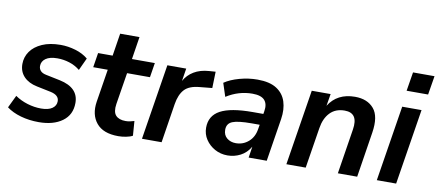

<svg xmlns="http://www.w3.org/2000/svg" viewBox="-66 -965 2791 1223"><g transform="rotate(10 1329.5 -353.0)"><path d="M226 10Q164 10 109.5 -5.5Q55 -21 18 -49L57 -130Q93 -105 137.5 -91.5Q182 -78 226 -78Q273 -78 298 -95.5Q323 -113 323 -142Q323 -181 269 -193L177 -212Q122 -223 91 -255.5Q60 -288 60 -337Q60 -382 85.5 -418.5Q111 -455 160.5 -477Q210 -499 280 -499Q328 -499 376.5 -484.5Q425 -470 458 -442L421 -362Q390 -387 352 -399Q314 -411 274 -411Q225 -411 199 -392.5Q173 -374 173 -344Q173 -326 184.5 -313Q196 -300 221 -295L313 -276Q436 -250 436 -151Q436 -74 378.5 -32Q321 10 226 10Z M741 10Q643 10 599 -43.5Q555 -97 568 -182L602 -395H508L523 -489H617L640 -635H765L742 -489H890L875 -395H727L694 -190Q686 -138 706.5 -115.5Q727 -93 770 -93Q785 -93 799 -96Q813 -99 826 -103L833 -9Q817 0 791 5Q765 10 741 10Z M893 0 971 -489H1093L1080 -407Q1102 -447 1142 -471Q1182 -495 1238 -499L1281 -502L1278 -396L1197 -388Q1130 -382 1100 -349Q1070 -316 1060 -254L1020 0Z M1447 10Q1402 10 1365 -10.5Q1328 -31 1305.5 -65Q1283 -99 1283 -141Q1283 -218 1349.5 -254Q1416 -290 1558 -290H1627L1630 -308Q1638 -355 1615.5 -380Q1593 -405 1537 -405Q1448 -405 1369 -355L1341 -441Q1379 -467 1437 -483Q1495 -499 1553 -499Q1632 -499 1677 -470Q1722 -441 1738 -391Q1754 -341 1744 -277L1700 0H1583L1594 -72Q1569 -30 1530 -10Q1491 10 1447 10ZM1486 -76Q1533 -76 1568 -106.5Q1603 -137 1611 -189L1616 -218H1564Q1476 -218 1440.5 -203.5Q1405 -189 1405 -149Q1405 -114 1428.5 -95Q1452 -76 1486 -76Z M1827 0 1905 -489H2027L2014 -411Q2069 -499 2184 -499Q2264 -499 2306 -449.5Q2348 -400 2331 -293L2285 0H2160L2206 -291Q2224 -401 2134 -401Q2075 -401 2039.5 -364Q2004 -327 1994 -263L1952 0Z M2500 -594 2520 -716H2659L2639 -594ZM2412 0 2490 -489H2615L2537 0Z"/></g></svg>

Font: Nunito Sans
Style: Bold Italic
Weight: 700
Italic angle: -9°
Designer: Vernon Adams
Foundry: Vernon Adams
Version: Version 3.006; ttfautohint (v1.8.3)